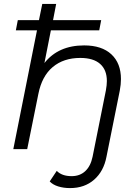

<svg xmlns="http://www.w3.org/2000/svg" viewBox="-20 -762 707 981"><path d="M598 -358Q598 -331 592 -299L524 39Q510 113 461 156Q412 199 338 199Q305 199 277.5 190.5Q250 182 234 165L270 111Q296 138 346 138Q388 138 415.5 112.5Q443 87 453 39L521 -300Q526 -328 526 -348Q526 -405 491.5 -435.5Q457 -466 390 -466Q305 -466 249.5 -419.5Q194 -373 176 -282L119 0H48L169 -607H61L71 -659H179L196 -742H267L251 -659H497L487 -607H240L207 -440Q278 -530 410 -530Q500 -530 549 -484.5Q598 -439 598 -358Z"/></svg>

Font: Montserrat Alternates
Style: Italic
Weight: 400
Italic angle: -11.3°
Designer: Julieta Ulanovsky
Foundry: Julieta Ulanovsky
Version: Version 7.200